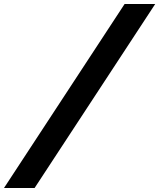

<svg xmlns="http://www.w3.org/2000/svg" viewBox="-92 -818 801 966"><path d="M689 -798H535L-72 128H82Z"/></svg>

Font: Geom Black
Style: Bold Italic
Weight: 900
Italic angle: -10°
Version: Version 1.102